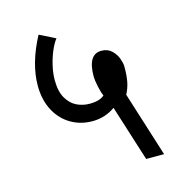

<svg xmlns="http://www.w3.org/2000/svg" viewBox="-94 -706 787 797"><g transform="rotate(-15 300.0 -307.0)"><path d="M264 -209Q213 -209 171.5 -233.5Q130 -258 106 -303.5Q82 -349 82 -410Q82 -505 140 -614L208 -580Q196.5 -566.5 184.2 -539Q172 -511.5 164 -478Q156 -444.5 156 -414Q156 -365.5 173.2 -336Q190.5 -306.5 216.5 -294.2Q242.5 -282 271 -282Q316 -282 335 -301Q327.5 -316 321.8 -344.2Q316 -372.5 316 -387Q316 -482 374 -482Q401 -482 418.2 -465.5Q435.5 -449 442.8 -428Q450 -407 450 -394Q450 -355 444.8 -328.5Q439.5 -302 427 -279L515 0H438L362 -240Q318.5 -209 264 -209Z"/></g></svg>

Font: JuliaMono
Style: Italic
Weight: 400
Italic angle: -9°
Monospace: yes
Designer: cormullion
Foundry: corm
Version: Version 0.057; ttfautohint (v1.8.4)